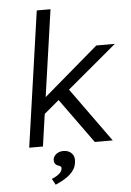

<svg xmlns="http://www.w3.org/2000/svg" viewBox="-62 -785 710 1044"><g transform="rotate(-5 293.0 -263.5)"><path d="M164 -168 173 -255 485 -522H586ZM73 0 179 -740H254L148 0ZM431 0 247 -255 308 -307 529 0ZM199 213 181 180Q197 173 210 165Q223 157 230 148Q237 139 238 130Q240 122 235.5 117.5Q231 113 221 110Q208 105 203.5 96Q199 87 200 74Q203 57 218.5 45.5Q234 34 256 34Q286 34 302.5 52.5Q319 71 314 102Q312 120 303 136Q294 152 279 165.5Q264 179 244 190.5Q224 202 199 213Z"/></g></svg>

Font: Lexend Light
Style: Italic
Weight: 300
Italic angle: -8.13011°
Designer: Bonnie Shaver-Troup, Thomas Jockin
Foundry: Lexend
Version: Version 1.007